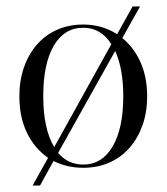

<svg xmlns="http://www.w3.org/2000/svg" viewBox="-20 -510 516 595"><path d="M238 -434Q296 -434 343 -404L391 -490H414L359 -392Q395 -363 415.5 -317Q436 -271 436 -212Q436 -162 421.5 -121.5Q407 -81 381 -51.5Q355 -22 318.5 -6Q282 10 238 10Q212 10 189 4.5Q166 -1 146 -11L104 65H81L129 -21Q87 -50 63.5 -98.5Q40 -147 40 -212Q40 -261 54.5 -302Q69 -343 95 -372.5Q121 -402 157.5 -418Q194 -434 238 -434ZM114 -212Q114 -111 148 -54L325 -373Q293 -424 238 -424Q179 -424 146.5 -368Q114 -312 114 -212ZM362 -212Q362 -297 337 -352L160 -36Q191 0 238 0Q296 0 329 -56Q362 -112 362 -212Z"/></svg>

Font: Libre Caslon Display
Style: Regular
Weight: 400
Designer: Pablo Impallari, Rodrigo Fuenzalida
Foundry: Pablo Impallari, Rodrigo Fuenzalida
Version: Version 1.002; ttfautohint (v1.5)